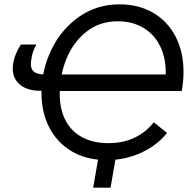

<svg xmlns="http://www.w3.org/2000/svg" viewBox="-20 -728 881 884"><path d="M41 -437Q44 -458 54 -481.5Q64 -505 76 -523H148Q130 -494 125 -460Q117 -419 132 -402Q147 -385 191 -385H210L197 -310H167Q99 -310 65 -344.5Q31 -379 41 -437ZM234 -309 247 -385H778L811 -309ZM784 -309 737 -331Q743 -364 743 -396Q743 -465 716 -518Q689 -571 639 -600.5Q589 -630 522 -630Q439 -630 378.5 -582.5Q318 -535 286.5 -458.5Q255 -382 255 -297Q255 -226 281 -175Q307 -124 357.5 -96.5Q408 -69 480 -69Q547 -69 599.5 -94Q652 -119 688 -165L749 -116Q704 -59 630.5 -25Q557 9 471 9Q378 9 310 -31.5Q242 -72 206.5 -142Q171 -212 171 -299Q171 -404 216 -498Q261 -592 343 -650Q425 -708 530 -708Q618 -708 684.5 -669.5Q751 -631 788 -560.5Q825 -490 825 -395Q825 -357 817 -309ZM438 -31H518L489 136H409Z"/></svg>

Font: Fixel Italic Variable Display Thin
Style: Italic
Weight: 100
Italic angle: -10°
Designer: AlfaBravo + MacPaw
Foundry: Kyrylo Tkachov, Marchela Mozhyna, Serhii Makarenko, Maria Weinstein, Zakhar Kryvoshyya
Version: Version 1.210;Glyphs 3.2 (3217)